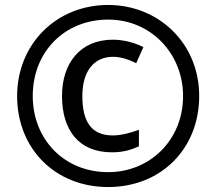

<svg xmlns="http://www.w3.org/2000/svg" viewBox="-20 -744 872 774"><path d="M416 10C629 10 783 -144 783 -357C783 -570 619 -724 416 -724C205 -724 49 -564 49 -357C49 -144 203 10 416 10ZM416 -50C239 -50 112 -182 112 -357C112 -536 241 -665 416 -665C590 -665 718 -526 718 -357C718 -178 583 -50 416 -50ZM431 -130C478 -130 508 -140 540 -154V-221C507 -208 466 -198 435 -198C347 -198 312 -255 312 -357C312 -455 357 -515 436 -515C464 -515 496 -506 529 -489L558 -554C521 -573 476 -584 435 -584C303 -584 230 -489 230 -357C230 -220 297 -130 431 -130Z"/></svg>

Font: Noto Sans Arabic SemBd
Style: Regular
Weight: 600
Designer: Monotype Design Team, Nadine Chahine, Nizar Qandah and Khaled Hosny
Foundry: Monotype Imaging Inc.
Version: Version 2.012